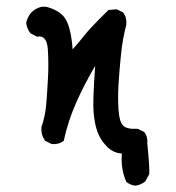

<svg xmlns="http://www.w3.org/2000/svg" viewBox="-20 -469 540 590"><path d="M395.5 101.6Q379.9 99.6 368.2 89.8Q350.6 50.8 354.5 2.9Q327.1 1 307.6 -19.5Q288.1 -40 279.3 -64.5Q270.5 -88.9 267.6 -124Q264.6 -159.2 272.5 -266.6Q240.2 -211.9 214.8 -155.3Q189.5 -98.6 175.8 -36.1Q160.2 -24.4 138.7 -26.4L119.1 -36.1Q105.5 -53.7 107.4 -79.1Q119.1 -112.3 122.1 -148.4Q125 -184.6 127.4 -228.5Q129.9 -272.5 127 -317.4Q124 -362.3 93.8 -356.4L74.2 -366.2Q62.5 -379.9 60.5 -399.4Q64.5 -417 76.2 -430.7Q101.6 -454.1 127 -446.8Q152.3 -439.5 168.9 -425.3Q185.5 -411.1 193.4 -380.9Q201.2 -350.6 203.1 -317.4Q222.7 -338.9 239.3 -360.4Q255.9 -381.8 313.5 -438.5L338.9 -440.4L358.4 -430.7Q370.1 -415 368.2 -393.6Q356.4 -348.6 351.6 -299.8Q346.7 -251 344.2 -210Q341.8 -168.9 344.2 -131.8Q346.7 -94.7 358.4 -83Q370.1 -71.3 403.3 -73.2L422.9 -63.5Q434.6 -49.8 432.6 -28.3Q440.4 46.9 438.5 66.4L426.8 87.9Q413.1 99.6 395.5 101.6Z"/></svg>

Font: NaikaiFont
Style: Regular
Weight: 400
Version: Version 1.67